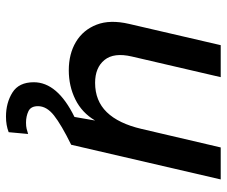

<svg xmlns="http://www.w3.org/2000/svg" viewBox="-78 -462 758 642"><g transform="rotate(90 301.0 -141.0)"><path d="M215 8Q160 8 120 -16Q80 -40 62.5 -85Q45 -130 60 -194L131 -500H238L169 -203Q155 -143 180.5 -111.5Q206 -80 257 -80Q317 -80 355 -119Q393 -158 411 -235L473 -500H580L464 0Q397 33 366 57.5Q335 82 335 111Q335 135 352 143Q369 151 390 151Q402 151 410.5 149Q419 147 428 144L422 209Q399 218 370 218Q324 218 289.5 196.5Q255 175 255 125Q255 46 371 -11L383 -80Q357 -36 312.5 -14Q268 8 215 8Z"/></g></svg>

Font: Work Sans Medium
Style: Italic
Weight: 500
Italic angle: -13°
Designer: Wei Huang
Foundry: Wei Huang
Version: Version 2.012; ttfautohint (v1.8.3)